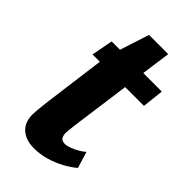

<svg xmlns="http://www.w3.org/2000/svg" viewBox="-218 -758 833 833"><g transform="rotate(45 198.5 -341.5)"><path d="M168.4 9.4Q118.7 9.4 89.4 -16.3Q60 -42 60 -91.1Q60 -96.2 61.3 -111.1Q62.6 -126.1 64.5 -145.1Q66.5 -164 68.8 -181.6L105.3 -458.3H60.4L79 -557H130.3L173.8 -691.6H291.7L273 -557H386.9L375.9 -458.3H260.6Q249.6 -377 242.1 -322.1Q234.6 -267.2 229.9 -233Q225.1 -198.8 222.8 -179.7Q220.5 -160.5 219.6 -151.2Q218.7 -141.9 218.7 -135.8Q218.7 -118.9 225.3 -108.8Q232 -98.7 250.9 -98.7Q261.6 -98.7 278.5 -105Q295.5 -111.3 312.7 -121Q329.8 -130.8 340.8 -140.8L363.8 -65.4Q341.6 -46.3 310.6 -29.3Q279.7 -12.3 243.3 -1.4Q206.9 9.4 168.4 9.4Z"/></g></svg>

Font: Merriweather Sans Variable Regular
Style: Italic
Weight: 300
Italic angle: -8°
Designer: Eben Sorkin
Foundry: Eben Sorkin
Version: Version 2.001